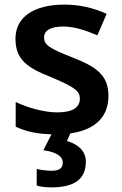

<svg xmlns="http://www.w3.org/2000/svg" viewBox="-20 -623 530 832"><path d="M352 77C352 28 313 0 270 -12L285 -45C392 -60 450 -116 450 -208C450 -301 391 -336 294 -374C196 -413 171 -427 171 -461C171 -491 200 -508 254 -508C304 -508 352 -491 402 -470L442 -563C382 -590 324 -603 258 -603C131 -603 47 -552 47 -455C47 -364 99 -329 203 -288C308 -244 326 -227 326 -195C326 -159 297 -136 228 -136C171 -136 101 -156 48 -181V-74C93 -53 138 -43 203 -41L168 28C224 36 252 54 252 82C252 109 233 117 203 117C183 117 155 113 139 109V181C155 186 177 189 202 189C310 189 352 148 352 77Z"/></svg>

Font: Noto Sans Tamil UI SemiBold
Style: Regular
Weight: 600
Designer: Jelle Bosma - Monotype Design Team
Foundry: Monotype Imaging Inc.
Version: Version 2.004